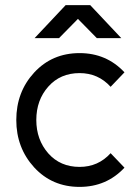

<svg xmlns="http://www.w3.org/2000/svg" viewBox="-20 -720 540 752"><path d="M115.5 -570.7H211.2L285.2 -646L359.2 -570.7H455L333.3 -700H237.2ZM291.7 -512Q184.3 -512 114 -436Q43.8 -359.8 43.8 -250Q43.8 -141 114 -64.2Q184.3 12 291.7 12Q397.2 12 467.5 -63.3L413.3 -120Q364.7 -66.3 291.7 -66.3Q216.2 -66.3 169.2 -119.2Q122.2 -172.8 122.2 -250Q122.2 -328 169.2 -380.8Q216.2 -433.7 291.7 -433.7Q364.7 -433.7 413.3 -380L467.5 -436.7Q397.2 -512 291.7 -512Z"/></svg>

Font: Unageo Variable
Style: Regular
Weight: 300
Designer: Richard Sepsi
Foundry: Richard Sepsi
Version: Version 2.200